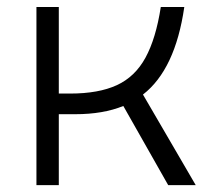

<svg xmlns="http://www.w3.org/2000/svg" viewBox="-20 -538 626 558"><path d="M85.9 0V-517.6H150.9V-266.1H184.1Q266.6 -266.1 319.6 -290.5Q372.6 -314.9 402.8 -370.4Q433.1 -425.8 447.3 -517.6H515.6Q489.3 -335.9 395.5 -263.2L548.8 0H468.8L338.4 -230Q279.8 -206.1 198.7 -206.1H150.9V0Z"/></svg>

Font: CaskaydiaMono NF Light
Style: Regular
Weight: 300
Designer: Aaron Bell
Foundry: Saja Typeworks
Version: Version 2111.001; ttfautohint (v1.8.4);Nerd Fonts 3.1.1